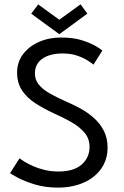

<svg xmlns="http://www.w3.org/2000/svg" viewBox="-20 -843 564 875"><path d="M258.1 -672Q314.6 -672 355 -659Q395.5 -645.9 418.9 -631.5Q442.4 -617.1 446.5 -612.6L406.1 -548.4Q398.4 -555.1 379.6 -567.2Q360.7 -579.4 331.9 -589.4Q303.1 -599.3 265.3 -599.3Q207 -599.3 173.1 -575.4Q139.1 -551.6 139.1 -508.4Q139.1 -479.2 157 -457.2Q174.9 -435.3 207 -417.1Q239 -398.9 281 -380.4Q315.2 -365.8 348.6 -347.3Q382.1 -328.8 409.6 -303.8Q437.1 -278.9 453.7 -245.9Q470.3 -212.9 470.3 -169.6Q470.3 -127.8 453.2 -94.2Q436.2 -60.6 405.5 -36.8Q374.9 -13 333.8 -0.5Q292.8 12 244.8 12Q185.2 12 137.1 -2.9Q88.9 -17.9 59.4 -34.1Q29.9 -50.4 25.8 -54.1L68.9 -121.3Q75.1 -116.4 90.8 -106.6Q106.6 -96.8 130 -86.3Q153.4 -75.9 183.1 -68.6Q212.7 -61.4 246.6 -61.4Q316.3 -61.4 352.2 -93.1Q388.1 -124.8 388.1 -173.6Q388.1 -211.3 365.1 -238.4Q342.1 -265.5 304.8 -286.7Q267.4 -307.9 223.6 -327.4Q178.4 -348.2 140.7 -372.7Q103.1 -397.1 80.5 -430.9Q57.9 -464.6 57.9 -512.5Q57.9 -559.6 84.8 -595.6Q111.6 -631.6 157.2 -651.8Q202.8 -672 258.1 -672ZM122.3 -780.7 154.1 -822.8 250.3 -753 347.1 -823.4 378 -780.9 250.3 -687.1Z"/></svg>

Font: League Spartan Extralight
Style: Regular
Weight: 200
Foundry: The League of Moveable Type
Version: Version 2.300; ttfautohint (v1.8.3)